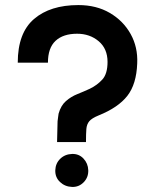

<svg xmlns="http://www.w3.org/2000/svg" viewBox="-20 -726 611 757"><path d="M205 -166 207 -248Q208 -256 209 -263.5Q210 -271 211 -278Q220 -310 240 -327.5Q260 -345 285 -355Q310 -365 334 -376Q363 -390 383.5 -412.5Q404 -435 404 -482Q404 -534 369 -563.5Q334 -593 284 -593Q229 -593 199 -565Q169 -537 169 -479H50Q50 -596 114 -651Q178 -706 289 -706Q360 -706 413 -675Q466 -644 495 -592Q524 -540 521 -476Q518 -394 482 -348Q446 -302 369 -271Q342 -260 332 -248Q322 -236 320.5 -217.5Q319 -199 319 -166ZM264 11Q236 10 216.5 -8.5Q197 -27 198 -55Q199 -82 217.5 -100Q236 -118 264 -119Q291 -120 309 -101Q327 -82 328 -55Q329 -27 310 -7.5Q291 12 264 11Z"/></svg>

Font: Kulim Park
Style: Bold
Weight: 700
Designer: Noponies / Dale Sattler
Foundry: Noponies
Version: Version 1.000; ttfautohint (v1.8.3)